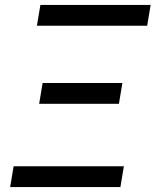

<svg xmlns="http://www.w3.org/2000/svg" viewBox="-20 -755 640 775"><path d="M574 -651H129L143 -735H588ZM138 -336 152 -420H474L460 -336ZM21 0 35 -84H480L466 0Z"/></svg>

Font: Iosevka SS04 Md Ex Obl
Style: Regular
Weight: 500
Width: 7
Italic angle: -9°
Monospace: yes
Designer: Belleve Invis
Foundry: Belleve Invis
Version: Version 19.0.0; ttfautohint (v1.8.4)